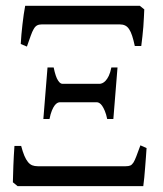

<svg xmlns="http://www.w3.org/2000/svg" viewBox="-20 -635 557 655"><path d="M366.7 -229H345.7Q342.3 -245.6 337.6 -256.6Q333 -267.6 328.4 -274.2Q323.7 -280.8 319.1 -283.4Q314.5 -286.1 311 -286.1H183.1Q180.2 -286.1 175.5 -283.7Q170.9 -281.2 166.3 -275.1Q161.6 -269 157 -257.8Q152.3 -246.6 148.9 -229H127.9L142.1 -404.8H163.1Q166.5 -388.2 170.2 -377.4Q173.8 -366.7 178 -360.4Q182.1 -354 185.8 -351.6Q189.5 -349.1 192.9 -349.1H320.8Q323.7 -349.1 329.1 -351.3Q334.5 -353.5 340.1 -359.4Q345.7 -365.2 351.1 -376.2Q356.4 -387.2 359.9 -404.8H380.9ZM472.2 -603Q471.7 -590.3 470.9 -575.2Q470.2 -560.1 469 -543.7Q467.8 -527.3 465.8 -510.5Q463.9 -493.7 461.9 -478H439.9Q435.5 -498.5 430.9 -512.7Q426.3 -526.9 420.4 -535.6Q414.6 -544.4 406.7 -548.1Q398.9 -551.8 388.2 -551.8H123Q112.8 -551.8 106.4 -548.3Q100.1 -544.9 95 -536.1Q89.8 -527.3 84.7 -512.7Q79.6 -498 71.8 -476.1L50.8 -484.9Q51.3 -499 53 -516.4Q54.7 -533.7 56.6 -551.5Q58.6 -569.3 61 -585.9Q63.5 -602.5 65.9 -615.2H457ZM480 -129.9Q479 -115.7 477.8 -98.4Q476.6 -81.1 475.1 -63.5Q473.6 -45.9 472.2 -29.3Q470.7 -12.7 468.8 0H40L23.9 -13.2Q24.4 -37.1 25.6 -70.1Q26.9 -103 29.3 -137.2H52.2Q57.6 -116.7 63.2 -103.5Q68.8 -90.3 75.4 -82.3Q82 -74.2 90.1 -71Q98.1 -67.9 108.9 -67.9H408.7Q418.5 -67.9 424.3 -70.3Q430.2 -72.8 435.1 -80.3Q439.9 -87.9 445.1 -101.8Q450.2 -115.7 459 -139.2Z"/></svg>

Font: Gentium Plus
Style: Regular
Weight: 400
Designer: J. Victor Gaultney, Annie Olsen, Iska Routamaa
Foundry: SIL International
Version: Version 1.510